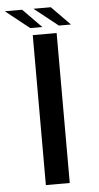

<svg xmlns="http://www.w3.org/2000/svg" viewBox="-86 -827 443 861"><g transform="rotate(-5 136.0 -396.0)"><path d="M85 0H192.5V-675H85ZM205.5 -707.5H260L176.5 -792.5H98.5ZM76.5 -707.5H131L47.5 -792.5H-30.5Z"/></g></svg>

Font: Anybody SemiExpanded
Style: Regular
Weight: 400
Width: 6
Designer: Tyler Finck
Foundry: Etcetera Type Company
Version: Version 1.113;gftools[0.9.25]